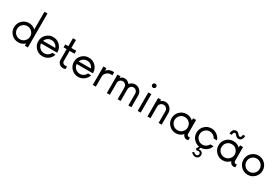

<svg xmlns="http://www.w3.org/2000/svg" viewBox="102 -2050 5219 3577"><g transform="rotate(30 2711.0 -261.5)"><path d="M384.3 -730H449.2V0H384.3V-47.9Q324.7 7.8 242.7 7.8Q157.2 7.8 96.9 -52.2Q36.6 -112.3 36.6 -198.2Q36.6 -284.2 96.9 -344.5Q157.2 -404.8 242.7 -404.8Q324.7 -404.8 384.3 -349.1ZM384.3 -198.2Q384.3 -257.3 342.8 -298.6Q301.3 -339.8 242.7 -339.8Q184.1 -339.8 142.8 -298.6Q101.6 -257.3 101.6 -198.2Q101.6 -139.2 142.8 -98.1Q184.1 -57.1 242.7 -57.1Q301.3 -57.1 342.8 -98.4Q384.3 -139.6 384.3 -198.2Z M970.7 -201.7 969.7 -188H623.5Q627 -132.8 667.5 -95Q708 -57.1 764.2 -57.1Q807.1 -57.1 842 -79.8Q877 -102.5 893.6 -140.6H962.9Q943.4 -75.2 888.9 -33.7Q834.5 7.8 764.2 7.8Q678.7 7.8 618.4 -52.2Q558.1 -112.3 558.1 -198.2Q558.1 -284.2 618.4 -344.5Q678.7 -404.8 764.2 -404.8Q849.6 -404.8 909.2 -346.2Q968.8 -287.6 970.7 -201.7ZM631.8 -247.6H895.5Q880.9 -288.6 845 -314.2Q809.1 -339.8 764.2 -339.8Q719.2 -339.8 683.1 -314.2Q647 -288.6 631.8 -247.6Z M1260.7 -333.5H1155.3V-115.2Q1155.3 -88.9 1172.6 -72.3Q1189.9 -55.7 1214.4 -55.7H1259.3V-4.9Q1241.7 7.8 1206.1 7.8Q1158.7 7.8 1124.5 -25.6Q1090.3 -59.1 1090.3 -106.4V-333.5H1023.9V-397H1090.3V-568.8H1155.3V-397H1260.7Z M1737.8 -201.7 1736.8 -188H1390.6Q1394 -132.8 1434.6 -95Q1475.1 -57.1 1531.2 -57.1Q1574.2 -57.1 1609.1 -79.8Q1644 -102.5 1660.6 -140.6H1730Q1710.4 -75.2 1656 -33.7Q1601.6 7.8 1531.2 7.8Q1445.8 7.8 1385.5 -52.2Q1325.2 -112.3 1325.2 -198.2Q1325.2 -284.2 1385.5 -344.5Q1445.8 -404.8 1531.2 -404.8Q1616.7 -404.8 1676.3 -346.2Q1735.8 -287.6 1737.8 -201.7ZM1398.9 -247.6H1662.6Q1647.9 -288.6 1612.1 -314.2Q1576.2 -339.8 1531.2 -339.8Q1486.3 -339.8 1450.2 -314.2Q1414.1 -288.6 1398.9 -247.6Z M1845.2 0V-397H1910.2V-342.3Q1959 -404.8 2042 -404.8Q2056.2 -404.8 2072.3 -402.3V-335.9Q2054.7 -339.8 2042 -339.8Q1986.8 -339.8 1948.5 -303.2Q1910.2 -266.6 1910.2 -211.9V0Z M2147.5 0V-397H2212.4V-361.3Q2252 -404.8 2303.2 -404.8Q2333.5 -404.8 2362.3 -389.2Q2391.1 -373.5 2411.6 -346.7Q2432.6 -374 2462.9 -389.4Q2493.2 -404.8 2527.8 -404.8Q2589.8 -404.8 2633.1 -360.1Q2676.3 -315.4 2676.3 -252.4V0H2610.8V-252.4Q2610.8 -288.6 2586.7 -314.2Q2562.5 -339.8 2527.8 -339.8Q2493.2 -339.8 2468.8 -314.2Q2444.3 -288.6 2444.3 -252.4V0H2379.4V-252.4Q2379.4 -288.6 2355 -314.2Q2330.6 -339.8 2295.9 -339.8Q2260.7 -339.8 2236.6 -314.5Q2212.4 -289.1 2212.4 -252.4V0Z M2799.8 -558.6Q2799.8 -577.1 2813 -590.1Q2826.2 -603 2844.2 -603Q2862.3 -603 2875.5 -590.1Q2888.7 -577.1 2888.7 -558.6Q2888.7 -541 2875.5 -528.1Q2862.3 -515.1 2844.2 -515.1Q2826.2 -515.1 2813 -528.1Q2799.8 -541 2799.8 -558.6ZM2811.5 0V-397H2876.5V0Z M3179.7 -404.8Q3237.8 -404.8 3282.2 -359.9Q3326.7 -314.9 3326.7 -252.4V0H3261.7V-252.4Q3261.7 -289.1 3236.3 -314.5Q3210.9 -339.8 3174.3 -339.8Q3137.2 -339.8 3111.6 -314.7Q3085.9 -289.6 3085.9 -252.4V0H3021V-397H3085.9V-366.7Q3126.5 -404.8 3179.7 -404.8Z M3878.4 -55.7H3903.3V0Q3883.3 7.8 3865.2 7.8Q3835.9 7.8 3814 -10.5Q3792 -28.8 3781.2 -59.1Q3752.4 -27.8 3713.9 -10Q3675.3 7.8 3632.3 7.8Q3546.9 7.8 3486.6 -52.2Q3426.3 -112.3 3426.3 -198.2Q3426.3 -284.2 3486.6 -344.5Q3546.9 -404.8 3632.3 -404.8Q3714.8 -404.8 3773.9 -348.6V-397H3838.9V-105.5Q3838.9 -79.6 3850.1 -67.6Q3861.3 -55.7 3878.4 -55.7ZM3773.9 -198.2Q3773.9 -257.3 3732.4 -298.6Q3690.9 -339.8 3632.3 -339.8Q3573.7 -339.8 3532.5 -298.6Q3491.2 -257.3 3491.2 -198.2Q3491.2 -139.2 3532.5 -98.1Q3573.7 -57.1 3632.3 -57.1Q3690.9 -57.1 3732.4 -98.4Q3773.9 -139.6 3773.9 -198.2Z M4168.5 -57.1Q4209.5 -57.1 4243.7 -78.6Q4277.8 -100.1 4295.9 -135.7H4365.7Q4346.2 -73.2 4293.5 -33.4Q4240.7 6.3 4172.4 7.8L4150.9 52.2Q4191.4 44.4 4220 65.4Q4248.5 86.4 4248.5 124Q4248.5 158.7 4224.9 182.6Q4201.2 206.5 4167 206.5Q4139.6 206.5 4112.8 191.2Q4085.9 175.8 4074.7 153.8L4110.4 139.6Q4118.7 151.4 4135.3 159.4Q4151.9 167.5 4167 167.5Q4184.6 167.5 4197 154.8Q4209.5 142.1 4209.5 124Q4209.5 97.2 4187.3 87.2Q4165 77.1 4132.8 89.8L4101.6 69.8L4135.3 5.4Q4060.5 -6.8 4011.5 -64.2Q3962.4 -121.6 3962.4 -198.2Q3962.4 -284.2 4022.7 -344.5Q4083 -404.8 4168.5 -404.8Q4237.3 -404.8 4291.5 -364.5Q4345.7 -324.2 4365.7 -261.2H4295.9Q4277.8 -296.9 4243.7 -318.4Q4209.5 -339.8 4168.5 -339.8Q4109.9 -339.8 4068.6 -298.8Q4027.3 -257.8 4027.3 -198.2Q4027.3 -139.2 4068.6 -98.1Q4109.9 -57.1 4168.5 -57.1Z M4590.3 -550.8Q4572.3 -550.8 4562.3 -533.2Q4552.2 -515.6 4552.2 -488.8H4503.9Q4503.9 -536.6 4526.9 -567.6Q4549.8 -598.6 4588.9 -598.6Q4607.9 -598.6 4624.5 -588.4Q4641.1 -578.1 4650.9 -565.9Q4660.6 -553.7 4672.6 -543.5Q4684.6 -533.2 4694.8 -533.2Q4732.4 -533.2 4732.4 -595.2H4779.8Q4779.8 -547.4 4757.6 -516.6Q4735.4 -485.8 4694.8 -485.8Q4674.8 -485.8 4658 -496.1Q4641.1 -506.3 4631.8 -518.3Q4622.6 -530.3 4611.3 -540.5Q4600.1 -550.8 4590.3 -550.8ZM4888.2 -55.7H4913.1V0Q4893.1 7.8 4875 7.8Q4845.7 7.8 4823.7 -10.5Q4801.8 -28.8 4791 -59.1Q4762.2 -27.8 4723.6 -10Q4685.1 7.8 4642.1 7.8Q4556.6 7.8 4496.3 -52.2Q4436 -112.3 4436 -198.2Q4436 -284.2 4496.3 -344.5Q4556.6 -404.8 4642.1 -404.8Q4724.6 -404.8 4783.7 -348.6V-397H4848.6V-105.5Q4848.6 -79.6 4859.9 -67.6Q4871.1 -55.7 4888.2 -55.7ZM4783.7 -198.2Q4783.7 -257.3 4742.2 -298.6Q4700.7 -339.8 4642.1 -339.8Q4583.5 -339.8 4542.2 -298.6Q4501 -257.3 4501 -198.2Q4501 -139.2 4542.2 -98.1Q4583.5 -57.1 4642.1 -57.1Q4700.7 -57.1 4742.2 -98.4Q4783.7 -139.6 4783.7 -198.2Z M5178.2 7.8Q5092.8 7.8 5032.5 -52.2Q4972.2 -112.3 4972.2 -198.2Q4972.2 -284.2 5032.5 -344.5Q5092.8 -404.8 5178.2 -404.8Q5264.2 -404.8 5324.5 -344.5Q5384.8 -284.2 5384.8 -198.2Q5384.8 -112.3 5324.5 -52.2Q5264.2 7.8 5178.2 7.8ZM5319.8 -198.2Q5319.8 -257.3 5278.3 -298.6Q5236.8 -339.8 5178.2 -339.8Q5119.6 -339.8 5078.4 -298.6Q5037.1 -257.3 5037.1 -198.2Q5037.1 -139.2 5078.4 -98.1Q5119.6 -57.1 5178.2 -57.1Q5236.8 -57.1 5278.3 -98.4Q5319.8 -139.6 5319.8 -198.2Z"/></g></svg>

Font: Now
Style: Regular
Weight: 400
Designer: Alfredo Marco Pradil
Foundry: Alfredo Marco Pradil
Version: Version 1.200;hotconv 1.0.109;makeotfexe 2.5.65596